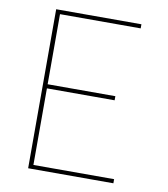

<svg xmlns="http://www.w3.org/2000/svg" viewBox="-82 -805 765 874"><g transform="rotate(10 300.0 -367.5)"><path d="M107 0V-735H501V-716H128V-392H441V-373H128V-19H501V0Z"/></g></svg>

Font: Zed Sans Thin Extended
Style: Regular
Weight: 100
Width: 7
Designer: Belleve Invis
Foundry: Belleve Invis
Version: Version 1.0.0; ttfautohint (v1.8.4)